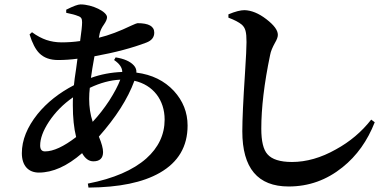

<svg xmlns="http://www.w3.org/2000/svg" viewBox="-20 -811 1742 870"><path d="M381 39C520 38 627 16 704 -28C788 -76 830 -147 830 -242C830 -302 809 -354 768 -399C725 -445 669 -473 598 -482C599 -494 595 -505 587 -514C570 -533 542 -545 504 -551L497 -539C522 -522 534 -504 534 -485C483 -483 436 -474 392 -458C395 -483 401 -516 408 -556C502 -573 580 -594 643 -618C667 -627 679 -642 679 -663C679 -692 654 -706 603 -706C600 -706 591 -702 575 -695C523 -670 474 -651 428 -640L432 -661C435 -673 441 -686 451 -700C460 -713 465 -724 465 -733C465 -758 398 -791 345 -791C333 -791 312 -783 282 -768L280 -767V-753C305 -748 323 -743 332 -739C348 -734 352 -727 352 -710C352 -695 349 -667 343 -625C316 -621 288 -619 259 -619C234 -619 211 -623 190 -630C170 -637 148 -648 125 -665L114 -655C126 -616 141 -587 158 -570C179 -549 207 -539 244 -539C272 -539 301 -541 331 -545C330 -535 328 -520 325 -500C320 -466 316 -441 315 -425C248 -390 193 -347 150 -294C103 -235 79 -176 79 -117C79 -60 109 -29 156 -29C219 -29 284 -58 352 -117C366 -92 383 -80 403 -80C432 -80 447 -94 447 -122C447 -138 441 -161 428 -192C505 -279 559 -363 589 -445C674 -426 726 -358 726 -269C726 -201 698 -142 643 -93C583 -40 495 -2 378 21ZM184 -125C169 -125 162 -134 162 -152C162 -183 175 -219 202 -260C230 -302 266 -339 311 -370C310 -362 310 -350 310 -334C310 -278 315 -230 325 -190C269 -147 222 -125 184 -125ZM400 -259C389 -292 384 -327 384 -363C384 -380 385 -396 387 -413C435 -436 481 -448 525 -450C515 -423 498 -391 475 -355C452 -320 427 -288 400 -259Z M1288 34C1379 34 1460 5 1532 -53C1597 -105 1645 -173 1678 -257L1662 -269C1619 -214 1566 -169 1502 -134C1435 -96 1368 -77 1303 -77C1249 -77 1212 -89 1192 -112C1173 -133 1164 -172 1164 -228C1164 -321 1177 -433 1204 -562C1207 -579 1215 -597 1226 -617C1235 -632 1239 -644 1239 -653C1239 -674 1222 -697 1187 -724C1152 -751 1119 -764 1088 -765C1070 -765 1046 -759 1015 -746V-731C1042 -721 1063 -710 1076 -699C1092 -684 1097 -667 1097 -620C1097 -600 1095 -552 1090 -477C1082 -356 1078 -269 1078 -216C1078 -49 1148 34 1288 34Z"/></svg>

Font: AllPunType Bold
Style: Regular
Weight: 700
Version: 1.0